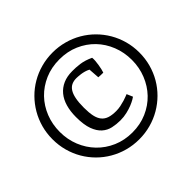

<svg xmlns="http://www.w3.org/2000/svg" viewBox="-165 -891 1105 1105"><g transform="rotate(-45 387.5 -338.5)"><path d="M34.2 -339.4Q34.2 -388.2 46.6 -433.3Q59.1 -478.5 82 -517.8Q105 -557.1 137 -589.4Q168.9 -621.6 208.3 -644.5Q247.6 -667.5 293 -679.9Q338.4 -692.4 387.7 -692.4Q436.5 -692.4 481.9 -679.9Q527.3 -667.5 566.7 -644.5Q606 -621.6 638.2 -589.4Q670.4 -557.1 693.4 -517.8Q716.3 -478.5 728.8 -433.3Q741.2 -388.2 741.2 -339.4Q741.2 -290 728.8 -244.6Q716.3 -199.2 693.4 -159.9Q670.4 -120.6 638.2 -88.6Q606 -56.6 566.7 -33.7Q527.3 -10.7 481.9 1.7Q436.5 14.2 387.7 14.2Q338.4 14.2 293 1.7Q247.6 -10.7 208.3 -33.7Q168.9 -56.6 137 -88.6Q105 -120.6 82 -159.9Q59.1 -199.2 46.6 -244.6Q34.2 -290 34.2 -339.4ZM93.8 -339.4Q93.8 -277.8 115.7 -223.6Q137.7 -169.4 176.8 -128.9Q215.8 -88.4 269.8 -64.9Q323.7 -41.5 387.7 -41.5Q451.7 -41.5 505.6 -64.9Q559.6 -88.4 598.4 -128.9Q637.2 -169.4 658.9 -223.6Q680.7 -277.8 680.7 -339.4Q680.7 -400.9 659.2 -455.1Q637.7 -509.3 598.9 -549.6Q560.1 -589.8 506.3 -613.3Q452.6 -636.7 387.7 -636.7Q322.3 -636.7 268.3 -613.3Q214.4 -589.8 175.5 -549.6Q136.7 -509.3 115.2 -455.1Q93.8 -400.9 93.8 -339.4ZM220.2 -334.5Q220.2 -380.9 231 -418.2Q241.7 -455.6 263.4 -481.9Q285.2 -508.3 317.4 -522.5Q349.6 -536.6 392.1 -536.6Q405.8 -536.6 421.4 -535.9Q437 -535.2 454.1 -532.7Q471.2 -530.3 489.5 -524.7Q507.8 -519 527.3 -509.8Q528.8 -498.5 527.6 -483.6Q526.4 -468.8 523.9 -453.6Q521.5 -438.5 518.3 -425Q515.1 -411.6 512.2 -403.8Q502 -403.8 492.7 -404.1Q483.4 -404.3 473.1 -405.3L468.3 -472.2Q455.6 -479 441.7 -482.9Q427.7 -486.8 415 -488.5Q402.3 -490.2 392.8 -490.7Q383.3 -491.2 379.9 -491.2Q358.4 -491.2 341.8 -483.6Q325.2 -476.1 313.7 -458.5Q302.2 -440.9 296.4 -412.1Q290.5 -383.3 290.5 -340.3Q290.5 -298.8 296.6 -271Q302.7 -243.2 316.7 -226.3Q330.6 -209.5 353 -202.1Q375.5 -194.8 408.7 -194.8Q426.8 -194.8 445.8 -198.7Q464.8 -202.6 480.7 -207.5Q496.6 -212.4 507.3 -216.8Q518.1 -221.2 519.5 -221.7L535.2 -185.1Q532.2 -182.6 519.8 -175.3Q507.3 -168 487.5 -159.9Q467.8 -151.9 442.1 -145.8Q416.5 -139.6 387.7 -139.6Q356 -139.6 325.7 -146.2Q295.4 -152.8 272 -173.6Q248.5 -194.3 234.4 -232.7Q220.2 -271 220.2 -334.5Z"/></g></svg>

Font: Fjord
Style: One
Weight: 400
Designer: Viktoriya Grabowska
Foundry: Viktoriya Grabowska
Version: Version 1.002